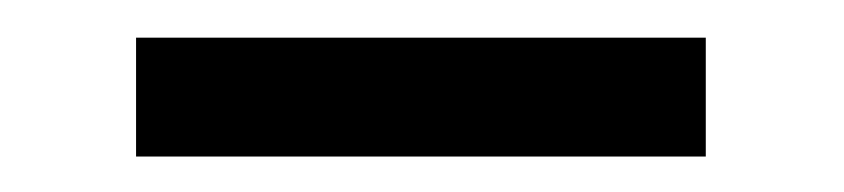

<svg xmlns="http://www.w3.org/2000/svg" viewBox="-20 -660 457 104"><path d="M53.7 -575.2Q53.7 -590.8 53.7 -639.6Q130.9 -639.6 362.3 -639.6Q362.3 -624 362.3 -575.2Q285.2 -575.2 53.7 -575.2Z"/></svg>

Font: Kadena Space Grotesk
Style: Regular
Weight: 400
Designer: Florian Karsten
Version: Version 2.000